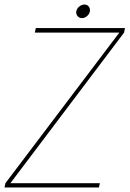

<svg xmlns="http://www.w3.org/2000/svg" viewBox="-33 -828 572 848"><path d="M519 -704 515 -684 13 -19H408L404 0H-13L-9 -19L494 -684H121L125 -704ZM329 -748Q317 -748 309.5 -757Q302 -766 304 -778Q306 -790 317 -799Q328 -808 340 -808Q352 -808 359 -799Q366 -790 364 -778Q362 -766 351.5 -757Q341 -748 329 -748Z"/></svg>

Font: Poppins Variable
Style: Italic
Weight: 100
Italic angle: -10°
Designer: Jonny Pinhorn
Foundry: Indian Type Foundry
Version: Version 6.000